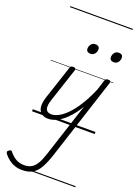

<svg xmlns="http://www.w3.org/2000/svg" viewBox="-364 -1132 1253 1773"><g transform="rotate(20 263.0 -245.5)"><path d="M164 15Q124 15 97 -4Q70 -23 64 -63.5Q58 -104 79 -168L187 -494Q191 -506 197 -510.5Q203 -515 217 -515Q234 -515 240 -509Q246 -503 242 -491L133 -162Q119 -121 118.5 -92Q118 -63 133 -48.5Q148 -34 178 -34Q208 -34 246 -53.5Q284 -73 326 -115.5Q368 -158 411.5 -226Q455 -294 497 -391L530 -494Q535 -506 541.5 -510.5Q548 -515 561 -515Q579 -515 583.5 -507.5Q588 -500 584 -488L323 317Q297 395 268.5 445Q240 495 199.5 518.5Q159 542 97 542Q59 542 26.5 531Q-6 520 -33 499.5Q-60 479 -82 452Q-89 442 -90 433Q-91 424 -78 415Q-66 406 -59 406.5Q-52 407 -46 415Q-15 454 20.5 473.5Q56 493 101 493Q146 493 176 473.5Q206 454 227.5 414.5Q249 375 268 314L437 -205Q401 -144 364 -102Q327 -60 291.5 -34Q256 -8 223.5 3.5Q191 15 164 15ZM323 -683Q306 -683 294.5 -692Q283 -701 283 -719Q283 -743 298 -762.5Q313 -782 341 -782Q358 -782 369.5 -773Q381 -764 381 -745Q381 -722 366 -702.5Q351 -683 323 -683ZM553 -683Q535 -683 524 -692Q513 -701 513 -719Q513 -743 527.5 -762.5Q542 -782 570 -782Q588 -782 599 -773Q610 -764 610 -745Q610 -722 595.5 -702.5Q581 -683 553 -683ZM0 513H616V523H0ZM0 -20H616V0H0ZM0 -505H616V-500H0ZM0 -1033H616V-1023H0Z"/></g></svg>

Font: Playwrite IN Guides
Style: Regular
Weight: 400
Designer: Veronika Burian, José Scaglione
Foundry: TypeTogether
Version: Version 1.003